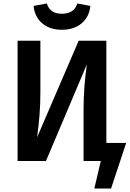

<svg xmlns="http://www.w3.org/2000/svg" viewBox="-20 -925 745 1103"><path d="M335 -754Q266 -754 222.5 -791Q179 -828 173 -891L249 -905Q267 -846 335 -846Q406 -846 424 -905L499 -891Q493 -828 449 -791Q405 -754 335 -754ZM591 -104H705L618 158H522L559 0H460V-294Q460 -422 479 -555L244 0H81V-691H212V-394Q212 -269 193 -136L432 -691H591Z"/></svg>

Font: FiraGO Medium
Style: Regular
Weight: 500
Designer: bBox Type
Foundry: bBox Type GmbH
Version: Version 1.001;PS 001.001;hotconv 1.0.88;makeotf.lib2.5.64775